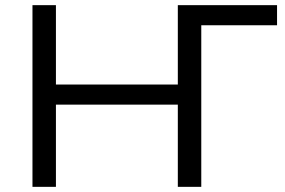

<svg xmlns="http://www.w3.org/2000/svg" viewBox="-20 -725 1107 745"><path d="M106 0V-705H197V-397H670V-705H1055V-627H761V0H670V-319H197V0Z"/></svg>

Font: Nunito Sans 10pt SemiExpanded
Style: Regular
Weight: 400
Width: 6
Designer: Vernon Adams
Foundry: Vernon Adams
Version: Version 3.101;gftools[0.9.27]